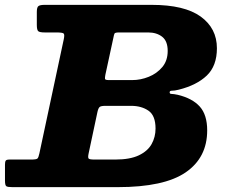

<svg xmlns="http://www.w3.org/2000/svg" viewBox="-68 -770 926 790"><path d="M416 0H-17Q-36.5 0 -42 -3.8Q-47.5 -7.5 -47.5 -27.5V-92.5Q-47.5 -104 -44.5 -108.8Q-41.5 -113.5 -29 -113.5H60Q81 -113.5 85.8 -117.5Q90.5 -121.5 94 -138.5L194.5 -609Q198.5 -628 193.8 -632.2Q189 -636.5 163.5 -636.5H116.5Q95 -636.5 89.2 -641.8Q83.5 -647 83.5 -668V-721Q83.5 -740.5 90.5 -745.2Q97.5 -750 115.5 -750H556Q691 -750 757.8 -701.8Q824.5 -653.5 824.5 -571.5Q824.5 -499 783 -459.2Q741.5 -419.5 667.5 -401Q649.5 -396.5 639.8 -396.8Q630 -397 630 -390Q630 -383.5 638 -383.5Q646 -383.5 663 -380Q723.5 -365.5 754 -331.5Q784.5 -297.5 784.5 -233.5Q784.5 -121.5 696 -60.8Q607.5 0 416 0ZM380 -440.5H476Q510.5 -440.5 544 -454Q577.5 -467.5 599.8 -494Q622 -520.5 622 -560.5Q622 -601 599.2 -618.8Q576.5 -636.5 541.5 -636.5H423.5Q406 -636.5 403.5 -632.5Q401 -628.5 398.5 -614.5L365.5 -462Q363.5 -451 364 -445.8Q364.5 -440.5 380 -440.5ZM406 -113.5Q467 -113.5 503.5 -131Q540 -148.5 556 -177.5Q572 -206.5 572 -241Q572 -294.5 543 -314.5Q514 -334.5 471.5 -334.5H366Q347.5 -334.5 342 -329.8Q336.5 -325 333 -309.5L296.5 -138Q293 -121.5 296.8 -117.5Q300.5 -113.5 321.5 -113.5Z"/></svg>

Font: Besley* Heavy
Style: Italic
Weight: 800
Italic angle: -13°
Designer: Owen Earl
Foundry: indestructible type*
Version: Version 3.000; ttfautohint (v1.8.3)